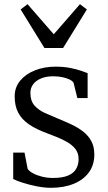

<svg xmlns="http://www.w3.org/2000/svg" viewBox="-20 -885 513 916"><path d="M223 11Q192 11 156.2 4Q120.5 -3 89.8 -12.8Q59 -22.5 43 -31V-157H97L112 -79Q119 -68.5 137.2 -58.5Q155.5 -48.5 180.5 -42.2Q205.5 -36 233 -36Q277.5 -36 304.2 -47.2Q331 -58.5 343 -78.8Q355 -99 355 -126Q355 -155.5 338.2 -176.2Q321.5 -197 288.2 -214Q255 -231 205 -249Q153 -268 118.5 -291.5Q84 -315 67 -347.2Q50 -379.5 50 -425Q50 -469 76.8 -500.8Q103.5 -532.5 147.8 -549.8Q192 -567 244 -567Q283.5 -567 314.2 -561Q345 -555 366.2 -547.5Q387.5 -540 398 -536V-417H349L331 -490Q326 -499 311.2 -506Q296.5 -513 276.5 -517Q256.5 -521 236 -521Q202.5 -521.5 177.5 -511.5Q152.5 -501.5 138.8 -483.8Q125 -466 125 -442Q125 -404 144.2 -382Q163.5 -360 193.8 -346.2Q224 -332.5 257 -319Q290 -305.5 321 -291Q352 -276.5 376.5 -257.5Q401 -238.5 415.5 -212Q430 -185.5 430 -148Q430 -98 404 -62.5Q378 -27 331.2 -8Q284.5 11 223 11ZM192 -656 78.5 -840 111.5 -865 236.5 -721.5 361.5 -865 394.5 -840 281 -656Z"/></svg>

Font: Merriweather Light 18pt Light
Style: Regular
Weight: 300
Version: Version 2.100